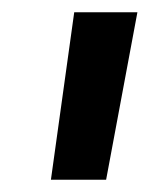

<svg xmlns="http://www.w3.org/2000/svg" viewBox="-20 -720 244 313"><path d="M63 -427 101 -700H204L153 -427Z"/></svg>

Font: Georama SemiCondensed SemiBold
Style: Italic
Weight: 600
Width: 4
Italic angle: -9°
Designer: Jean-Baptiste Levee
Foundry: Production Type
Version: Version 1.000